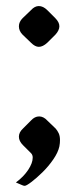

<svg xmlns="http://www.w3.org/2000/svg" viewBox="-20 -501 269 628"><path d="M81.5 -468Q93.6 -481.2 106.9 -481.2Q121.2 -481.2 134.5 -468L161 -441.5Q174.2 -428.2 174.2 -415Q174.2 -401.8 161 -387.4L134.4 -361Q120 -347.8 107 -347.8Q94.8 -347.8 81.6 -361L53.9 -387.6Q41.8 -399.8 41.8 -415Q41.8 -429.4 53.9 -441.5ZM162 -80.5Q167.8 -74 172 -65.1Q176.2 -56.2 176.2 -42.9Q176.2 -38.5 175.8 -33.1Q175.2 -27.8 174.2 -22Q169.8 -2 154.2 20.5Q138.8 43 119 62.4Q99.2 81.8 82.8 94.2Q66.2 106.8 60.8 106.8Q57.2 106.8 52.4 104.6Q47.5 102.5 32 95.8Q57.3 77.1 72.2 54.6Q87 32.1 87 14.5Q87 5.6 81.5 0L55 -26.4Q41.8 -39.6 41.8 -53.9Q41.8 -68.2 55 -80.4L81.5 -107Q93.6 -120.2 108 -120.2Q122.3 -120.2 134.4 -107Z"/></svg>

Font: Young Serif Light
Style: Regular
Weight: 300
Designer: Bastien Sozeau
Foundry: NBR — Bastien Sozeau
Version: Version 5.001